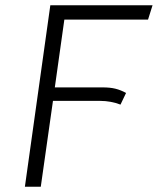

<svg xmlns="http://www.w3.org/2000/svg" viewBox="-20 -705 596 725"><path d="M223 -631 187 -375H368Q396 -375 416 -370Q436 -365 456 -354L435 -310Q398 -324 359 -324H180L134 0H74L170 -685H556L539 -631Z"/></svg>

Font: FiraGO Light
Style: Italic
Weight: 300
Italic angle: -8°
Designer: bBox Type GmbH
Foundry: bBox Type GmbH
Version: Version 1.001